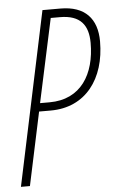

<svg xmlns="http://www.w3.org/2000/svg" viewBox="-52 -751 481 787"><g transform="rotate(-5 188.5 -357.0)"><path d="M2 0H39L103 -301H151C295 -301 377 -412 377 -566C377 -659 328 -714 227 -714H153ZM149 -335H110L184 -679H222C306 -679 338 -636 338 -563C338 -435 279 -335 149 -335Z"/></g></svg>

Font: Noto Sans ExtraCondensed ExtraLight
Style: Italic
Weight: 200
Width: 2
Italic angle: -12°
Designer: Monotype Design Team
Foundry: Monotype Imaging Inc.
Version: Version 2.013